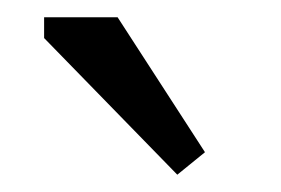

<svg xmlns="http://www.w3.org/2000/svg" viewBox="-20 -724 325 222"><path d="M116 -704 217 -548 185 -522 31 -680V-704Z"/></svg>

Font: Myanglish
Style: Regular
Weight: 400
Designer: KyawKyaw ( MaYenGone)
Foundry: TattooFont3D
Version: Version 1.003 December 13, 2014